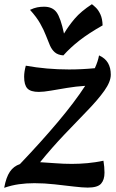

<svg xmlns="http://www.w3.org/2000/svg" viewBox="-39 -883 554 915"><path d="M84 -570Q183 -552 290 -552Q351 -552 413 -558Q428 -591 433 -619Q462 -606 475.5 -583Q489 -560 489 -527Q489 -494 458.5 -451Q428 -408 377.5 -356Q327 -304 268 -242Q209 -180 152 -110Q189 -108 226.5 -105Q264 -102 304 -102Q340 -102 378 -105.5Q416 -109 454 -117Q459 -87 459 -60Q459 -26 442.5 -7.5Q426 11 379 11Q355 11 313 6Q271 1 221.5 -4.5Q172 -10 125 -10Q86 -10 51 -5Q16 0 -19 12Q-10 -38 8 -64.5Q26 -91 56 -101Q158 -208 237.5 -302.5Q317 -397 367 -474Q322 -471 280 -464Q238 -457 203 -451Q168 -445 146 -445Q107 -445 91.5 -461.5Q76 -478 76 -517Q76 -541 84 -570ZM399 -863Q406 -858 418 -846.5Q430 -835 439.5 -814.5Q449 -794 450 -762Q383 -724 339.5 -690Q296 -656 263 -619Q237 -621 222.5 -633.5Q208 -646 199 -666.5Q190 -687 180 -713.5Q170 -740 152.5 -771Q135 -802 104 -836Q123 -845 138.5 -848Q154 -851 171 -851Q211 -851 230.5 -824.5Q250 -798 266 -723Q288 -760 317.5 -794.5Q347 -829 399 -863Z"/></svg>

Font: Merienda SemiBold
Style: Regular
Weight: 600
Designer: Eduardo Rodriguez Tunni
Foundry: Eduardo Rodriguez Tunni
Version: Version 2.001; ttfautohint (v1.8.4.7-5d5b)